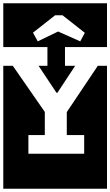

<svg xmlns="http://www.w3.org/2000/svg" viewBox="-30 -937 672 1170"><path d="M259 -536V-650H-10V-917H622V-650H366V-536H428L320 -372H314L205 -536ZM459 -685 487 -737 351 -844H306L171 -738L200 -685L324 -745ZM622 213H-10V-536H48L243 -255V-114H143V0H483V-114H377V-254L566 -536H622Z"/></svg>

Font: Zilla Slab Highlight
Style: Bold
Weight: 700
Designer: Typotheque Type Foundry
Foundry: Typotheque type foundry
Version: Version 1.1; 2017; ttfautohint (v1.6)